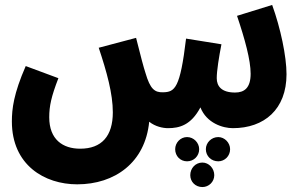

<svg xmlns="http://www.w3.org/2000/svg" viewBox="-20 -513 1228 776"><path d="M659 5C705 5 752 -7 790 -79C815 -15 881 5 921 5C1048 5 1138 -71 1138 -213C1138 -285 1114 -399 1080 -493L938 -449C970 -354 993 -270 993 -215C993 -157 967 -139 930 -139C876 -139 856 -164 856 -197C856 -227 865 -283 875 -334L732 -357C708 -156 687 -141 639 -140C605 -139 587 -153 568 -218C561 -239 549 -284 530 -360L379 -320C412 -221 436 -134 436 -59C436 37 391 88 304 88C234 88 179 51 179 -39C179 -84 187 -122 216 -197L84 -246C35 -134 28 -73 28 -22C28 154 160 232 292 232C444 232 567 144 583 -21C608 -1 639 5 659 5ZM736 139C763 139 785 118 785 90C785 64 763 41 736 41C709 41 688 64 688 90C688 118 709 139 736 139ZM862 139C888 139 910 118 910 90C910 64 888 41 862 41C834 41 812 64 812 90C812 118 834 139 862 139ZM798 243C824 243 846 222 846 195C846 167 824 144 798 144C770 144 749 167 749 195C749 222 770 243 798 243Z"/></svg>

Font: Noto Sans Arabic UI ExtraCondensed Extra
Style: Regular
Weight: 800
Width: 3
Designer: Nadine Chahine - Monotype Design Team
Foundry: Monotype Imaging Inc.
Version: Version 1.900